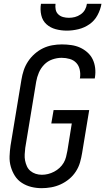

<svg xmlns="http://www.w3.org/2000/svg" viewBox="-20 -975 550 1003"><path d="M198 8Q170 8 143.5 1.5Q117 -5 94.5 -19.5Q72 -34 58 -56Q44 -78 36.5 -104Q29 -130 30 -158Q31 -186 35 -214L92 -559Q96 -584 104 -608Q112 -632 126.5 -654Q141 -676 161.5 -694Q182 -712 205 -723Q228 -734 253 -738.5Q278 -743 303 -743Q328 -743 352.5 -739.5Q377 -736 398 -726.5Q419 -717 436.5 -701.5Q454 -686 464 -665.5Q474 -645 477 -620.5Q480 -596 476 -571L475 -565H397L398 -569Q401 -590 396.5 -611Q392 -632 378.5 -646.5Q365 -661 344.5 -667Q324 -673 302 -673Q278 -673 253.5 -664.5Q229 -656 211 -637.5Q193 -619 183 -595.5Q173 -572 169 -548L112 -203Q110 -186 109 -169Q108 -152 111 -136.5Q114 -121 120.5 -106.5Q127 -92 139 -82Q151 -72 166.5 -67Q182 -62 199 -62Q215 -62 231 -66Q247 -70 262.5 -78Q278 -86 291 -98Q304 -110 312.5 -124.5Q321 -139 325 -155Q329 -171 332 -187L355 -330H248L260 -400H446L409 -176Q405 -151 398 -126.5Q391 -102 376.5 -79.5Q362 -57 341.5 -40Q321 -23 297 -12Q273 -1 247.5 3.5Q222 8 198 8ZM329 -815Q299 -815 271 -822.5Q243 -830 222.5 -848.5Q202 -867 195.5 -896Q189 -925 194 -955H270Q268 -939 271 -924.5Q274 -910 284.5 -900Q295 -890 309.5 -886Q324 -882 340 -882Q356 -882 371.5 -886Q387 -890 401.5 -900Q416 -910 424 -924.5Q432 -939 434 -955H510Q505 -925 489.5 -896Q474 -867 447.5 -848.5Q421 -830 390 -822.5Q359 -815 329 -815Z"/></svg>

Font: Iosevka SS18
Style: Italic
Weight: 400
Italic angle: -9°
Monospace: yes
Designer: Belleve Invis
Foundry: Belleve Invis
Version: Version 25.1.1; ttfautohint (v1.8.4)